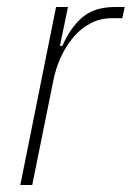

<svg xmlns="http://www.w3.org/2000/svg" viewBox="-20 -528 376 548"><path d="M38 0 140 -508H174L151 -397H158Q180 -448 214.5 -478Q249 -508 308 -508H336L329 -476H299Q266 -476 238.5 -461.5Q211 -447 190 -422.5Q169 -398 154 -365.5Q139 -333 132 -297L72 0Z"/></svg>

Font: IBM Plex Sans Cond ExtLt
Style: Italic
Weight: 200
Width: 3
Italic angle: -11°
Designer: Mike Abbink, Paul van der Laan, Pieter van Rosmalen
Foundry: Bold Monday
Version: Version 1.3